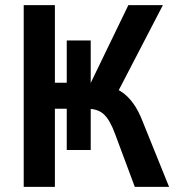

<svg xmlns="http://www.w3.org/2000/svg" viewBox="-20 -725 687 745"><path d="M72 0V-705H193V-404H239V-568H332V-404L328 -395L478 -705H612L435 -364L387 -393Q421 -388 448 -371Q475 -354 496.5 -324.5Q518 -295 535 -250L636 0H503L427 -204Q407 -259 383.5 -281Q360 -303 319 -303H310L332 -315V-143H239V-303H193V0Z"/></svg>

Font: Nunito Sans 10pt Condensed
Style: Bold
Weight: 700
Width: 3
Designer: Vernon Adams
Foundry: Vernon Adams
Version: Version 3.101;gftools[0.9.27]